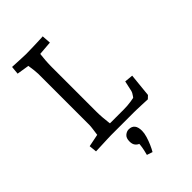

<svg xmlns="http://www.w3.org/2000/svg" viewBox="-280 -807 1153 1153"><g transform="rotate(-45 296.0 -231.0)"><path d="M61 5 56 -44 170 -67 131 -28Q133 -37 136 -58.5Q139 -80 142 -102.5Q145 -125 145 -135V-570Q145 -581 142.5 -602.5Q140 -624 136.5 -646Q133 -668 131 -678L170 -640L58 -658L63 -710Q82 -709 105 -708Q128 -707 148.5 -706Q169 -705 178 -705Q200 -705 225.5 -706Q251 -707 274 -707.5Q297 -708 311 -709Q325 -710 323 -710L327 -653L204 -643L242 -678Q241 -670 238 -647Q235 -624 233 -595Q231 -566 231 -540V-165Q231 -139 233 -112.5Q235 -86 238 -63.5Q241 -41 243 -28L203 -55H358Q388 -55 417.5 -59.5Q447 -64 460 -67L430 -43Q441 -57 453 -74Q465 -91 467 -100L482 -168L536 -163L521 -14L502 4Q478 3 455.5 2Q433 1 415.5 0.5Q398 0 388 0H195Q183 0 160.5 1Q138 2 112 3Q86 4 61 5ZM298 248 262 236Q265 225 269.5 205Q274 185 276 165.5Q278 146 271 138L298 161Q290 161 277.5 157Q265 153 255 140.5Q245 128 245 105Q245 76 260.5 63Q276 50 293 50Q344 50 344 113Q344 133 336.5 158Q329 183 318.5 207Q308 231 298 248Z"/></g></svg>

Font: Andada Pro
Style: Regular
Weight: 400
Designer: Carolina Giovagnoli
Foundry: Huerta Tipografica
Version: Version 3.003